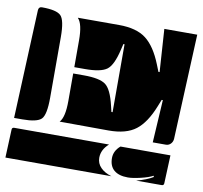

<svg xmlns="http://www.w3.org/2000/svg" viewBox="-81 -570 856 810"><g transform="rotate(10 346.5 -164.5)"><path d="M192 -28Q213 -50 213 -120V-238H259Q326 -238 352 -219Q378 -200 394 -131L400 -106H405V-397H400L394 -372Q378 -303 352 -284Q326 -265 259 -265H213V-380Q213 -450 192 -472V-473H368Q443 -473 484 -441.5Q525 -410 554 -337L566 -307H571L559 -490H700L680 -40Q679 -27 670.5 -18.5Q662 -10 650 -10H594L605 -193H600L588 -163Q559 -90 518 -58.5Q477 -27 402 -27ZM0 -10 20 -475Q21 -490 35 -490Q97 -490 116 -471.5Q135 -453 135 -380V-120Q135 -47 116.5 -28.5Q98 -10 35 -10ZM-7 161 -2 41Q-2 31 8 31H414Q383 58 383 93Q383 117 400 134.5Q417 152 447 161ZM436 85Q436 54 463 31H677L672 151Q672 161 662 161H553Q598 149 624 133L622 128Q604 138 570 146Q536 154 516 154Q477 154 456.5 136.5Q436 119 436 85Z"/></g></svg>

Font: PrimecolorCV1
Style: Medium
Weight: 500
Designer: gluk
Foundry: gluk
Version: Version 0.672